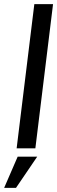

<svg xmlns="http://www.w3.org/2000/svg" viewBox="-38 -713 275 923"><path d="M132 0 217 -693H127L42 0ZM141 40H47L-18 190H39Z"/></svg>

Font: Gamestation Display
Style: Italic
Weight: 400
Designer: Jonas Hecksher
Foundry: Jonas Hecksher, Playtypeª, e-types AS
Version: Version 1.003